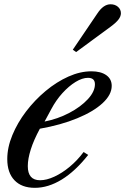

<svg xmlns="http://www.w3.org/2000/svg" viewBox="-20 -868 586 898"><path d="M143 10.5Q81.5 10.5 47.8 -24.8Q14 -60 14 -124Q14 -178.5 37.8 -236Q61.5 -293.5 102 -346.8Q142.5 -400 193.5 -442.5Q244.5 -485 299.8 -509.8Q355 -534.5 407.5 -534.5Q451.5 -534.5 477 -516.5Q502.5 -498.5 502.5 -466.5Q502.5 -425 459.8 -385.5Q417 -346 341.2 -314.8Q265.5 -283.5 166.5 -266Q138 -213.5 124 -169.2Q110 -125 110 -91Q110 -25 167.5 -25Q198 -25 234.2 -41.8Q270.5 -58.5 306.2 -88.2Q342 -118 371 -157L392.5 -143.5Q332 -67 268.8 -28.2Q205.5 10.5 143 10.5ZM188.5 -299.5Q250 -311.5 303.8 -339.8Q357.5 -368 390.8 -404Q424 -440 424 -474Q424 -504 391.5 -504Q365 -504 333.5 -484.8Q302 -465.5 272 -432.5Q242 -399.5 219.5 -357ZM336 -624.5 320.5 -635.5 435 -804.5Q463.5 -848 497 -848Q518 -848 531.8 -836Q545.5 -824 545.5 -806Q545.5 -791.5 534 -776.5Q522.5 -761.5 496 -742Z"/></svg>

Font: Libre Caslon Text
Style: Italic
Weight: 400
Italic angle: -22.583°
Designer: Pablo Impallari, Rodrigo Fuenzalida, Katja Schimmel
Foundry: Pablo Impallari, Rodrigo Fuenzalida
Version: Version 2.000